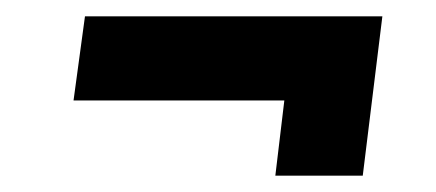

<svg xmlns="http://www.w3.org/2000/svg" viewBox="-20 -323 534 235"><path d="M84 -303H448L424 -108H317L328 -200H70Z"/></svg>

Font: Josefin Sans Medium
Style: Italic
Weight: 500
Italic angle: -7°
Designer: Santiago Orozco
Foundry: Typemade
Version: Version 2.000